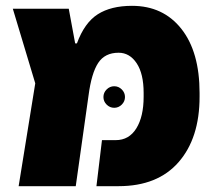

<svg xmlns="http://www.w3.org/2000/svg" viewBox="-20 -639 726 659"><path d="M44 0 101 -353 24 -609H216L238 -490H244Q270 -561 315.5 -590Q361 -619 433 -619Q540 -619 602.5 -540Q665 -461 665 -320V-307Q665 -165 593 -82.5Q521 0 387 0H311L330 -158H377Q423 -158 448 -198.5Q473 -239 473 -307V-320Q473 -386 449 -422Q425 -458 387 -458Q340 -458 317 -423Q294 -388 284 -312L240 0ZM372 -269Q357 -269 346 -280Q335 -291 335 -306Q335 -321 346 -332Q357 -343 372 -343Q387 -343 398 -332Q409 -321 409 -306Q409 -291 398 -280Q387 -269 372 -269Z"/></svg>

Font: Noto Sans Hebrew SemiCondensed Black
Style: Regular
Weight: 900
Width: 4
Designer: Ben Nathan
Foundry: Google LLC
Version: Version 3.001; ttfautohint (v1.8.4.7-5d5b)